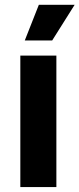

<svg xmlns="http://www.w3.org/2000/svg" viewBox="-20 -763 324 783"><path d="M62.9 0V-536.3H209.9V0ZM81.1 -598.1 138.4 -743.4H284.4L192.9 -598.1Z"/></svg>

Font: Mona Sans ExtraLight
Style: Regular
Weight: 200
Designer: Deni Anggara
Foundry: GitHub
Version: Version 2.000